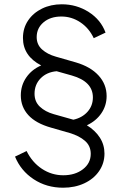

<svg xmlns="http://www.w3.org/2000/svg" viewBox="-20 -777 578 895"><path d="M50 -47 104 -73Q130 -20 175.5 10Q221 40 275 40Q330 40 366.5 12Q403 -16 403 -60Q403 -97 376 -120.5Q349 -144 305 -157L218 -182Q147 -202 112 -240.5Q77 -279 77 -332Q77 -379 102.5 -416Q128 -453 172 -472Q87 -516 87 -600Q87 -646 111 -681.5Q135 -717 176 -737Q217 -757 268 -757Q337 -757 393.5 -721Q450 -685 472 -625L417 -599Q395 -646 354.5 -673Q314 -700 266 -700Q215 -700 183 -673Q151 -646 151 -604Q151 -569 176 -546.5Q201 -524 240 -513L334 -486Q402 -466 439.5 -425Q477 -384 477 -329Q477 -285 452.5 -249Q428 -213 385 -193Q424 -169 445.5 -135.5Q467 -102 467 -61Q467 -16 442 20.5Q417 57 373 77.5Q329 98 274 98Q197 98 137 58.5Q77 19 50 -47ZM230 -245 322 -219Q363 -228 388 -256Q413 -284 413 -323Q413 -397 315 -425L244 -445Q198 -441 169.5 -412Q141 -383 141 -340Q141 -303 166 -279.5Q191 -256 230 -245Z"/></svg>

Font: Evergrow Sans
Style: Light
Weight: 300
Foundry: 10Web
Version: Version 1.000